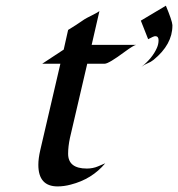

<svg xmlns="http://www.w3.org/2000/svg" viewBox="-20 -648 628 677"><path d="M183.1 9.3Q115.2 9.3 115.2 -66.9Q115.2 -89.4 122.1 -119.1L192.9 -423.3H128.9Q147.9 -436 166.7 -448.2Q185.5 -460.4 204.6 -473.1L220.2 -542.5Q250.5 -561 264.6 -571Q278.8 -581.1 287.4 -585.4Q295.9 -589.8 304.7 -594.2Q327.1 -605.5 330.6 -608.9L303.2 -489.7H459.5Q451.2 -488.3 420.4 -465.8Q363.3 -423.3 349.1 -423.3H287.6L226.6 -161.6Q220.2 -131.3 220.2 -106Q220.2 -53.7 286.1 -53.7Q307.6 -53.7 325.9 -61.5Q344.2 -69.3 351.1 -72.3Q304.2 -16.1 229.5 2.9Q205.6 9.3 183.1 9.3ZM564.9 -627.9Q586.9 -575.2 587.9 -559.6V-557.6Q587.9 -491.2 521.5 -437Q511.7 -429.2 500 -424.6Q488.3 -419.9 478.5 -412.1Q517.1 -442.4 533.2 -479Q539.1 -492.2 539.1 -506.3Q539.1 -520.5 527.3 -520.5Q522 -520.5 502.4 -509.8L476.6 -575.2Z"/></svg>

Font: Fondamento
Style: Italic
Weight: 400
Italic angle: -12°
Version: Version 1.000